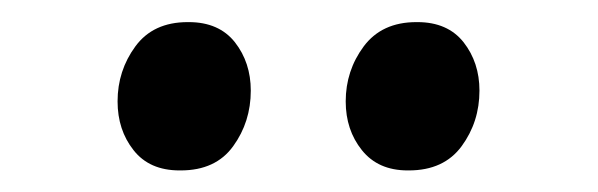

<svg xmlns="http://www.w3.org/2000/svg" viewBox="-20 -806 554 178"><path d="M146.5 -648Q118.5 -648 103.8 -666.8Q89 -685.5 89 -712Q89 -740.5 105.5 -763Q122 -785.5 154 -785.5H155Q183 -785.5 197.8 -766.8Q212.5 -748 212.5 -722Q212.5 -693 196.2 -670.5Q180 -648 147.5 -648ZM358 -648Q330.5 -648 315.5 -666.8Q300.5 -685.5 300.5 -712Q300.5 -740.5 317.2 -763Q334 -785.5 366 -785.5H367Q395 -785.5 409.8 -766.8Q424.5 -748 424.5 -722Q424.5 -693 408 -670.5Q391.5 -648 359 -648Z"/></svg>

Font: Merriweather 28pt
Style: Regular
Weight: 400
Version: Version 2.100